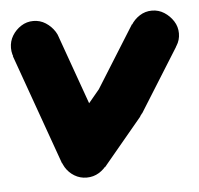

<svg xmlns="http://www.w3.org/2000/svg" viewBox="-51 -462 502 484"><g transform="rotate(-5 200.5 -220.5)"><path d="M-12 -360Q-12 -343 -3.5 -329Q5 -315 19 -306.5Q33 -298 50 -298Q67 -298 81 -306.5Q95 -315 104 -329Q113 -343 113 -360Q113 -377 104 -391Q95 -405 81 -414Q67 -423 50 -423Q33 -423 19 -414Q5 -405 -3.5 -391Q-12 -377 -12 -360Z M109 -381 -9 -339 91 -59 209 -101Z M88 -80Q88 -63 96.5 -49Q105 -35 119 -26.5Q133 -18 150 -18Q167 -18 181 -26.5Q195 -35 204 -49Q213 -63 213 -80Q213 -97 204 -111Q195 -125 181 -134Q167 -143 150 -143Q133 -143 119 -134Q105 -125 96.5 -111Q88 -97 88 -80Z M102 -120 198 -40 298 -160 202 -240Z M188 -200Q188 -183 196.5 -169Q205 -155 219 -146.5Q233 -138 250 -138Q267 -138 281 -146.5Q295 -155 304 -169Q313 -183 313 -200Q313 -217 304 -231Q295 -245 281 -254Q267 -263 250 -263Q233 -263 219 -254Q205 -245 196.5 -231Q188 -217 188 -200Z M197 -233 303 -167 403 -327 297 -393Z M288 -360Q288 -343 296.5 -329Q305 -315 319 -306.5Q333 -298 350 -298Q367 -298 381 -306.5Q395 -315 404 -329Q413 -343 413 -360Q413 -377 404 -391Q395 -405 381 -414Q367 -423 350 -423Q333 -423 319 -414Q305 -405 296.5 -391Q288 -377 288 -360Z"/></g></svg>

Font: Linefont Medium
Style: Regular
Weight: 500
Monospace: yes
Version: Version 3.002;gftools[0.9.33]